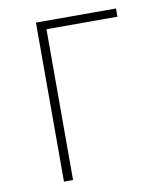

<svg xmlns="http://www.w3.org/2000/svg" viewBox="-82 -805 765 874"><g transform="rotate(-10 300.0 -367.5)"><path d="M143 0V-735H513V-697H185V0Z"/></g></svg>

Font: Zed Sans Extralight Extended
Style: Regular
Weight: 200
Width: 7
Designer: Belleve Invis
Foundry: Belleve Invis
Version: Version 1.0.0; ttfautohint (v1.8.4)